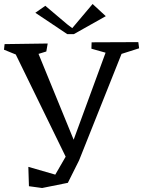

<svg xmlns="http://www.w3.org/2000/svg" viewBox="-20 -919 717 962"><path d="M191 23 125 14 122 -83 257 -44 309 -134 59 -646 0 -670 3 -698 219 -701 212 -661 173 -649 349 -219 509 -655 438 -675 439 -707 673 -708 677 -677 589 -649 376 -115 320 -3ZM317 -797 342 -778 444 -899 510 -838 350 -748H317L157 -855L207 -890Z"/></svg>

Font: Underdog
Style: Regular
Weight: 400
Designer: Sergey Steblina
Foundry: Sergey Steblina, Jovanny Lemonad
Version: Version 1.001; ttfautohint (v0.9)